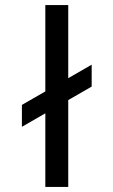

<svg xmlns="http://www.w3.org/2000/svg" viewBox="-20 -734 445 754"><path d="M66 -322V-236L158 -289V0H248V-341L340 -394V-480L248 -427V-714H158V-375Z"/></svg>

Font: MV Cash
Style: Regular
Weight: 400
Designer: Rodrigo Fuenzalida
Foundry: fragTYPE
Version: Version 1.100;Glyphs 3.1.2 (3151)